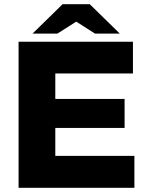

<svg xmlns="http://www.w3.org/2000/svg" viewBox="-20 -900 696 920"><path d="M69 0V-700H617V-548H245V-426H577V-287H245V-153H624V0ZM136 -739 280 -880H410L370 -812L255 -739ZM435 -739 321 -812 280 -880H410L554 -739Z"/></svg>

Font: REM Medium
Style: Bold
Weight: 700
Version: Version 1.005;gftools[0.9.28]